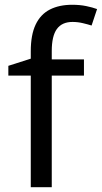

<svg xmlns="http://www.w3.org/2000/svg" viewBox="-20 -785 427 805"><path d="M332 -468H197V0H109V-468H15V-509L109 -539V-570Q109 -639 129.5 -682Q150 -725 189 -745Q228 -765 283 -765Q315 -765 341.5 -759.5Q368 -754 387 -747L364 -678Q348 -683 327 -688Q306 -693 284 -693Q240 -693 218.5 -663.5Q197 -634 197 -571V-536H332Z"/></svg>

Font: hexusinhala05
Style: Book
Weight: 400
Designer: Jelle Bosma - Monotype Design Team
Foundry: Monotype Imaging Inc.
Version: Version 2.003